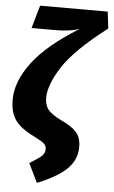

<svg xmlns="http://www.w3.org/2000/svg" viewBox="-63 -784 623 1052"><g transform="rotate(5 248.5 -258.5)"><path d="M130 121Q175 94 194 77.5Q213 61 213 37Q213 19 199.5 7Q186 -5 148 -24Q97 -49 67.5 -74Q38 -99 23.5 -133Q9 -167 9 -218Q9 -316 88 -422Q167 -528 343 -636Q320 -627 285.5 -622Q251 -617 213 -617H78L114 -743H486L497 -651Q320 -515 255.5 -414.5Q191 -314 191 -243Q191 -202 212 -177Q233 -152 285 -127Q342 -101 368.5 -71.5Q395 -42 395 10Q395 79 344.5 129.5Q294 180 181 226Z"/></g></svg>

Font: Trujillo ExtraBold
Style: Italic
Weight: 800
Italic angle: -8°
Designer: Fira Sans original fonts by bBox Type GmbH, Carrois Corporate GbR, & Edenspiekermann AG / Changes by Cristiano Sobral
Foundry: Fira Sans original fonts by bBox Type GmbH, Carrois Corporate GbR, & Edenspiekermann AG / Changes by Cristiano Sobral
Version: Version 4.301;July 28, 2020;FontCreator 13.0.0.2655 64-bit